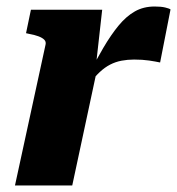

<svg xmlns="http://www.w3.org/2000/svg" viewBox="-20 -570 544 590"><path d="M26 0H202L281 -369L275 -370L294 -540H75L60 -468L69 -466Q86 -463 98 -458.5Q110 -454 116 -448Q122 -442 120 -433ZM504 -541Q500 -544 487.5 -547Q475 -550 455 -550Q421 -550 394.5 -535Q368 -520 344.5 -491.5Q321 -463 297.5 -423Q274 -383 248 -332L255 -313Q271 -334 286.5 -348.5Q302 -363 318.5 -371.5Q335 -380 353.5 -383.5Q372 -387 392 -387Q418 -387 438 -384Q458 -381 472 -378Z"/></svg>

Font: Roboto Serif 20pt
Style: Bold Italic
Weight: 700
Italic angle: -10°
Version: Version 1.007